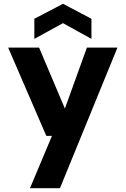

<svg xmlns="http://www.w3.org/2000/svg" viewBox="-20 -772 662 1012"><path d="M138 220 254 -56H224L23 -521H186L322 -200L438 -521H599L296 220ZM161 -567V-673L312 -752L462 -673V-567L312 -650Z"/></svg>

Font: DM Sans 10pt Black
Style: Regular
Weight: 900
Version: Version 4.004;gftools[0.9.30]